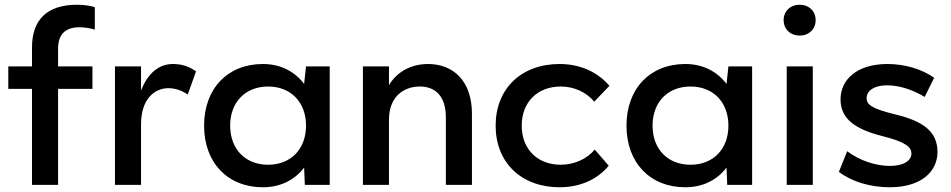

<svg xmlns="http://www.w3.org/2000/svg" viewBox="-20 -780 4010 810"><path d="M115 -580V-500H15V-405H115V0H225V-405H370V-500H225V-575C225 -635 256 -665 315 -665C336 -665 362 -661 380 -655V-750C363 -755 335 -760 305 -760C180 -760 115 -698 115 -580Z M772 -381 807 -479C780 -498 750 -510 710 -510C652 -510 605 -474 575 -398V-500H465V0H575V-255C575 -368 637 -408 690 -408C720 -408 748 -398 772 -381Z M1266 0H1371V-500H1271L1263 -426C1223 -479 1163 -510 1089 -510C940 -510 841 -406 841 -250C841 -94 940 10 1089 10C1162 10 1223 -20 1263 -73ZM1111 -85C1015 -85 951 -151 951 -250C951 -349 1015 -415 1111 -415C1207 -415 1271 -349 1271 -250C1271 -151 1207 -85 1111 -85Z M1861 -285V0H1971V-300C1971 -440 1891 -510 1786 -510C1720 -510 1658 -482 1621 -421V-500H1511V0H1621V-275C1621 -375 1686 -415 1751 -415C1816 -415 1861 -375 1861 -285Z M2548 -81 2489 -149C2457 -110 2403 -85 2346 -85C2247 -85 2181 -151 2181 -250C2181 -349 2247 -415 2346 -415C2403 -415 2455 -390 2487 -351L2551 -418C2505 -472 2433 -510 2341 -510C2179 -510 2071 -406 2071 -250C2071 -94 2179 10 2341 10C2433 10 2504 -27 2548 -81Z M3048 0H3153V-500H3053L3045 -426C3005 -479 2945 -510 2871 -510C2722 -510 2623 -406 2623 -250C2623 -94 2722 10 2871 10C2944 10 3005 -20 3045 -73ZM2893 -85C2797 -85 2733 -151 2733 -250C2733 -349 2797 -415 2893 -415C2989 -415 3053 -349 3053 -250C3053 -151 2989 -85 2893 -85Z M3299 -500V0H3409V-500ZM3354 -760C3314 -760 3286 -733 3286 -695C3286 -657 3314 -630 3354 -630C3393 -630 3421 -657 3421 -695C3421 -733 3393 -760 3354 -760Z M3724 -510C3594 -510 3526 -443 3526 -361C3526 -284 3579 -237 3702 -206C3802 -181 3825 -159 3825 -132C3825 -104 3795 -80 3734 -80C3676 -80 3607 -102 3554 -142L3519 -55C3573 -14 3650 10 3734 10C3865 10 3935 -55 3935 -139C3935 -222 3879 -268 3758 -297C3655 -322 3636 -340 3636 -366C3636 -393 3661 -420 3724 -420C3777 -420 3835 -399 3881 -371L3921 -452C3870 -488 3798 -510 3724 -510Z"/></svg>

Font: Gully Medium
Style: Regular
Weight: 500
Designer: jaikishan Patel
Foundry: MagicType
Version: Version 1.000;Glyphs 3.2 (3242)